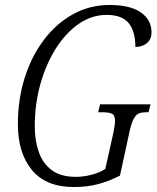

<svg xmlns="http://www.w3.org/2000/svg" viewBox="-20 -743 632 773"><path d="M277 10Q165 10 108.5 -58.5Q52 -127 52 -243Q52 -343 79.5 -430Q107 -517 157 -583Q207 -649 274.5 -686Q342 -723 421 -723Q504 -723 547 -693Q590 -663 590 -613Q590 -584 571 -569Q552 -554 525 -554Q525 -617 498 -650Q471 -683 409 -683Q350 -683 298 -647.5Q246 -612 206 -549.5Q166 -487 143 -406Q120 -325 120 -234Q120 -176 136.5 -130Q153 -84 189 -57.5Q225 -31 285 -31Q316 -31 349 -39.5Q382 -48 404 -63L437 -211Q443 -241 443 -257Q443 -279 431 -285Q419 -291 394 -291H375L383 -323H586L578 -291H567Q551 -291 539.5 -286.5Q528 -282 518.5 -265Q509 -248 501 -211L463 -36Q418 -13 374 -1.5Q330 10 277 10Z"/></svg>

Font: Noto Serif Condensed Light
Style: Italic
Weight: 300
Width: 3
Italic angle: -12°
Designer: Monotype Design Team
Foundry: Monotype Imaging Inc.
Version: Version 2.014; ttfautohint (v1.8.4.7-5d5b)